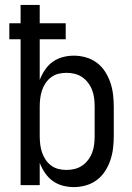

<svg xmlns="http://www.w3.org/2000/svg" viewBox="-20 -755 540 783"><path d="M281 8Q258 8 235.5 2Q213 -4 194.5 -17.5Q176 -31 163 -50.5Q150 -70 142 -91V0H64V-595H18V-660H64V-735H142V-660H248V-595H142V-429Q150 -450 163 -469.5Q176 -489 194.5 -502.5Q213 -516 235.5 -522Q258 -528 281 -528Q306 -528 330.5 -521Q355 -514 375 -499Q395 -484 408.5 -463Q422 -442 430 -418.5Q438 -395 441 -370Q444 -345 444 -320V-200Q444 -175 441 -150Q438 -125 430 -101.5Q422 -78 408.5 -57Q395 -36 375 -21Q355 -6 330.5 1Q306 8 281 8ZM251 -62Q268 -62 284.5 -66Q301 -70 315 -79.5Q329 -89 339.5 -103Q350 -117 356 -133Q362 -149 364 -166Q366 -183 366 -200V-320Q366 -337 364 -354Q362 -371 356 -387Q350 -403 339.5 -417Q329 -431 315 -440.5Q301 -450 284.5 -454Q268 -458 251 -458Q234 -458 218 -454Q202 -450 188.5 -440Q175 -430 165.5 -415.5Q156 -401 151 -385.5Q146 -370 144 -353.5Q142 -337 142 -320V-200Q142 -183 144 -166.5Q146 -150 151 -134.5Q156 -119 165.5 -104.5Q175 -90 188.5 -80Q202 -70 218 -66Q234 -62 251 -62Z"/></svg>

Font: Iosevka Term
Style: Regular
Weight: 400
Monospace: yes
Designer: Belleve Invis
Foundry: Belleve Invis
Version: Version 30.0.1